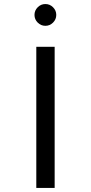

<svg xmlns="http://www.w3.org/2000/svg" viewBox="-20 -932 451 952"><path d="M160 -700V0H251V-700ZM151 -858Q151 -836 167 -820Q183 -804 205 -804Q227 -804 243 -820Q259 -836 259 -858Q259 -880 243 -896Q227 -912 205 -912Q183 -912 167 -896Q151 -880 151 -858Z"/></svg>

Font: Tenor Sans
Style: Regular
Weight: 400
Designer: Denis Masharov
Foundry: Denis Masharov
Version: Version 1.1